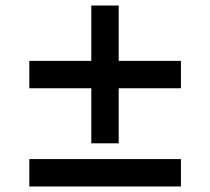

<svg xmlns="http://www.w3.org/2000/svg" viewBox="-20 -674 760 694"><path d="M310 -156V-355H86V-454H310V-654H409V-454H634V-355H409V-156ZM86 0V-99H634V0Z"/></svg>

Font: Archivo SemiBold Expanded SemiBold
Style: Regular
Weight: 600
Width: 7
Version: Version 2.001